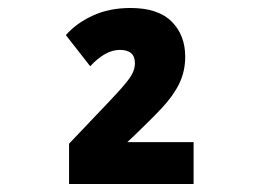

<svg xmlns="http://www.w3.org/2000/svg" viewBox="-20 -877 640 481"><path d="M153 -416V-517L252 -621Q291 -662 304.5 -681Q318 -700 318 -719Q318 -752 280 -752Q244 -752 206 -711L145 -789Q170 -818 211.5 -837.5Q253 -857 307 -857Q376 -857 410 -823Q444 -789 444 -735Q444 -699 429.5 -668.5Q415 -638 386 -607Q357 -576 315 -536L299 -521H465V-416Z"/></svg>

Font: Noto Sans Mono Black
Style: Regular
Weight: 900
Designer: Monotype Design Team
Foundry: Monotype Imaging Inc.
Version: Version 2.014